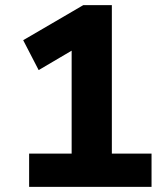

<svg xmlns="http://www.w3.org/2000/svg" viewBox="-20 -725 640 745"><path d="M93 0V-129H258V-575L332 -572L130 -453L70 -569L303 -705H414V-129H568V0Z"/></svg>

Font: Nunito Sans 10pt ExtraBold
Style: Regular
Weight: 800
Designer: Vernon Adams
Foundry: Vernon Adams
Version: Version 3.101;gftools[0.9.27]